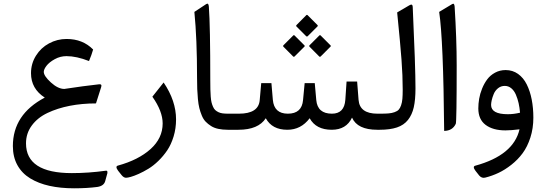

<svg xmlns="http://www.w3.org/2000/svg" viewBox="-20 -709 2980 1049"><path d="M372.6 236.8Q463.4 236.8 559.1 223.6Q566.4 222.7 566.9 230.5Q567.4 238.3 564.5 245.1L554.7 280.8Q547.4 307.1 511.2 312.5Q455.1 319.8 384.8 319.8Q310.5 319.8 250.2 306.4Q189.9 293 144.8 265.4Q99.6 237.8 75 193.1Q50.3 148.4 50.3 88.9Q50.3 -84 224.6 -175.8Q149.4 -224.1 149.4 -309.1Q149.4 -361.3 176.3 -404.5Q203.1 -447.8 247.8 -471.9Q292.5 -496.1 343.8 -496.1Q432.1 -496.1 488.8 -438.5Q481 -410.2 466.3 -375.5Q397.9 -402.3 343.3 -402.3Q309.1 -402.3 279.1 -385.7Q249 -369.1 234.1 -349.6Q219.2 -330.1 219.2 -316.4Q219.2 -293.9 258.1 -258.5Q296.9 -223.1 331.5 -223.1Q437.5 -239.3 521.5 -248.5Q529.8 -249.5 532.7 -245.6Q535.6 -241.7 532.7 -232.9L504.4 -144Q428.2 -144 361.1 -130.9Q293.9 -117.7 239.7 -92Q185.5 -66.4 153.8 -23.4Q122.1 19.5 122.1 74.2Q122.1 236.8 372.6 236.8Z M874 -258.3Q941.9 -158.2 941.9 -56.6Q941.9 -7.3 928.5 36.6Q915 80.6 893.8 112.1Q872.6 143.6 845.5 169.9Q818.4 196.3 791 212.9Q763.7 229.5 738 241Q712.4 252.4 694.8 257.3Q677.2 262.2 668.5 262.2Q656.2 262.2 644.5 248L625.5 224.1Q607.9 200.2 624 195.8Q736.3 165 802.5 105.5Q868.7 45.9 868.7 -34.7Q868.7 -101.1 812.5 -180.7Z M1128.9 -269.5Q1128.9 -240.2 1129.4 -220.9Q1129.9 -201.7 1131.3 -181.6Q1132.8 -161.6 1135.7 -149.7Q1138.7 -137.7 1143.8 -126Q1148.9 -114.3 1155.8 -107.9Q1162.6 -101.6 1172.9 -96.4Q1183.1 -91.3 1196.3 -89.6Q1209.5 -87.9 1226.6 -87.9H1250.5Q1262.2 -87.9 1262.2 -49.8V-37.6Q1262.2 0 1250.5 0H1224.1Q1195.8 0 1172.9 -4.9Q1149.9 -9.8 1133.1 -20.5Q1116.2 -31.2 1103.5 -44.4Q1090.8 -57.6 1082.5 -77.9Q1074.2 -98.1 1069.1 -118.4Q1064 -138.7 1061.3 -167.7Q1058.6 -196.8 1057.6 -222.7Q1056.6 -248.5 1056.6 -284.7Q1056.6 -496.6 1042 -644L1106.4 -686.5Q1119.6 -695.3 1121.1 -672.4Q1128.9 -567.9 1128.9 -269.5Z M1588.9 -515.6 1643.6 -460.9Q1646.5 -457.5 1643.6 -454.6L1589.8 -400.9Q1585.4 -396.5 1581.1 -400.9L1528.8 -453.6Q1524.4 -457.5 1529.3 -462.4L1582.5 -515.6Q1585.9 -518.6 1588.9 -515.6ZM1660.2 -626.5 1714.4 -572.3Q1718.3 -568.4 1714.8 -564.9L1661.6 -511.7Q1657.2 -507.3 1652.3 -511.7L1600.1 -564Q1595.7 -567.9 1600.6 -572.8L1653.8 -626.5Q1657.2 -629.4 1660.2 -626.5ZM1731.4 -515.6 1786.1 -460.9Q1789.1 -457.5 1786.1 -454.6L1732.4 -400.9Q1728 -396.5 1723.6 -400.9L1671.4 -453.6Q1667 -457.5 1671.9 -462.4L1725.1 -515.6Q1728.5 -518.6 1731.4 -515.6ZM1792.5 0Q1706.5 0 1671.9 -63Q1624.5 0 1549.8 0Q1466.3 0 1432.1 -63Q1391.1 0 1282.7 0H1245.1Q1218.3 0 1218.3 -37.6V-49.8Q1218.3 -87.9 1245.1 -87.9H1285.2Q1392.6 -87.9 1398.9 -161.6L1407.2 -254.9H1462.9L1470.7 -163.6Q1477.5 -87.9 1552.7 -87.9Q1629.4 -87.9 1635.7 -162.6L1644.5 -254.9H1699.7L1708 -162.1Q1714.8 -87.9 1793.5 -87.9Q1861.3 -87.9 1866.7 -163.6L1873.5 -263.7H1931.2L1939 -163.6Q1944.8 -87.9 2042 -87.9H2051.8Q2063.5 -87.9 2063.5 -49.8V-37.6Q2063.5 0 2051.8 0H2041.5Q1932.6 0 1903.3 -66.4Q1872.1 0 1792.5 0Z M2046.4 -87.9H2057.1Q2085.4 -87.9 2103 -89.4Q2120.6 -90.8 2135.7 -96.2Q2150.9 -101.6 2158.4 -109.9Q2166 -118.2 2171.4 -133.8Q2176.8 -149.4 2178.5 -169.2Q2180.2 -189 2180.2 -219.2Q2180.2 -295.4 2173.6 -383.5Q2167 -471.7 2149.9 -641.1L2216.8 -680.2Q2233.9 -690.4 2234.9 -671.9Q2250 -343.3 2250 -225.6Q2250 -164.1 2240.7 -123Q2231.4 -82 2209 -53.7Q2186.5 -25.4 2148.7 -12.7Q2110.8 0 2054.2 0H2046.4Q2019.5 0 2019.5 -37.6V-49.8Q2019.5 -87.9 2046.4 -87.9Z M2379.4 -644 2450.2 -686.5Q2456.5 -690.4 2459.7 -687Q2462.9 -683.6 2463.9 -672.9Q2475.1 -495.6 2475.1 -352.5Q2475.1 -43.5 2470.2 -32.7Q2452.6 5.4 2406.7 6.3Q2402.3 -493.2 2379.4 -644Z M2818.4 -2.4Q2770.5 3.4 2741.7 3.4Q2673.3 3.4 2633.3 -26.6Q2593.3 -56.6 2593.3 -116.7Q2593.3 -142.1 2597.9 -169.4Q2602.5 -196.8 2614 -225.1Q2625.5 -253.4 2642.1 -275.6Q2658.7 -297.9 2684.8 -312Q2710.9 -326.2 2742.7 -326.2Q2780.8 -326.2 2810.3 -305.2Q2839.8 -284.2 2857.9 -247.8Q2876 -211.4 2885 -165.3Q2894 -119.1 2894 -66.4Q2894 -7.8 2877.7 42.7Q2861.3 93.3 2835.2 128.4Q2809.1 163.6 2773.7 191.4Q2738.3 219.2 2703.4 235.6Q2668.5 252 2631.8 261.2Q2612.3 266.6 2598.1 250L2578.1 224.6Q2560.1 200.7 2576.7 196.3Q2785.6 139.2 2818.4 -2.4ZM2663.1 -135.7Q2663.1 -85 2754.9 -85Q2787.1 -85 2821.3 -93.3Q2818.8 -121.1 2813.5 -145.3Q2808.1 -169.4 2798.6 -191.7Q2789.1 -213.9 2773.4 -226.8Q2757.8 -239.7 2737.8 -239.7Q2716.8 -239.7 2700.9 -226.8Q2685.1 -213.9 2677.5 -195.3Q2669.9 -176.8 2666.5 -161.4Q2663.1 -146 2663.1 -135.7Z"/></svg>

Font: Sahel FD-WOL
Style: FD-WOL
Weight: 400
Foundry: Saber Rastikerdar (saber.rastikerdar@gmail.com)
Version: Version 2.0.2